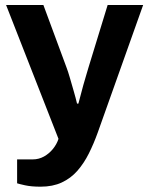

<svg xmlns="http://www.w3.org/2000/svg" viewBox="-20 -546 587 755"><path d="M139.6 188.1Q102.8 188.1 78.3 182.6Q53.7 177.1 47.3 174.8V80.8H108.5Q132.5 80.8 153 69.4Q173.4 58 188.4 39.4Q203.3 20.8 210 0L3.9 -526.4H150.6L240.8 -282.7Q247.3 -266.1 254.7 -240.3Q262.1 -214.6 270 -187.4Q277.9 -160.2 282.9 -138.7H288.3Q292.3 -153.4 297.2 -172.2Q302.1 -191 307.5 -210.9Q312.9 -230.8 318.7 -249.3Q324.5 -267.9 328.3 -281.7L403.3 -526.4H542.9L364.3 -24.6Q348.7 18.9 329.3 57.7Q309.9 96.4 284.1 125.8Q258.3 155.1 222.8 171.6Q187.4 188.1 139.6 188.1Z"/></svg>

Font: Archivo SemiBold
Style: Regular
Weight: 600
Designer: Hector Gatti
Foundry: Omnibus-Type
Version: Version 2.001